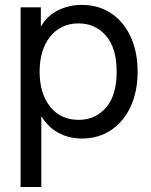

<svg xmlns="http://www.w3.org/2000/svg" viewBox="-20 -545 606 769"><path d="M62.5 204.1V-515.6H143.6V-439.5H144.5Q169.4 -482.9 213.4 -504.2Q257.3 -525.4 307.6 -525.4Q375 -525.4 425.3 -491.7Q475.6 -458 503.4 -397.7Q531.2 -337.4 531.2 -257.8Q531.2 -178.7 503.4 -118.4Q475.6 -58.1 425.3 -24.2Q375 9.8 307.6 9.8Q257.3 9.8 215.8 -12Q174.3 -33.7 146.5 -78.1H145.5V204.1ZM294.9 -64.9Q361.8 -64.9 404.5 -114Q447.3 -163.1 447.3 -257.8Q447.3 -352.5 404.5 -401.9Q361.8 -451.2 294.9 -451.2Q223.1 -451.2 180.9 -398.2Q138.7 -345.2 138.7 -257.8Q138.7 -170.4 180.9 -117.7Q223.1 -64.9 294.9 -64.9Z"/></svg>

Font: Inter Display
Style: Regular
Weight: 400
Designer: Rasmus Andersson
Foundry: rsms
Version: Version 4.000;git-37864ae